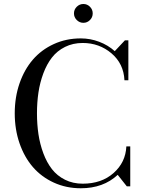

<svg xmlns="http://www.w3.org/2000/svg" viewBox="-20 -957 755 986"><path d="M374.3 -854Q359.9 -868.2 359.9 -888.2Q359.9 -908.2 374.3 -922.4Q388.7 -936.5 408.2 -936.5Q427.7 -936.5 441.9 -922.4Q456.1 -908.2 456.1 -888.2Q456.1 -868.2 441.9 -854Q427.7 -839.8 408.2 -839.8Q388.7 -839.8 374.3 -854ZM648.9 -205.1V0H631.3L584.5 -59.1Q510.7 9.8 395 9.8Q319.8 9.8 256.3 -19.3Q192.9 -48.3 148.9 -99.1Q105 -149.9 80.3 -221.2Q55.7 -292.5 55.7 -375Q55.7 -457.5 80.3 -528.8Q105 -600.1 148.9 -650.9Q192.9 -701.7 256.3 -730.7Q319.8 -759.8 395 -759.8Q443.8 -759.8 489.5 -742.4Q535.2 -725.1 569.3 -694.3L621.6 -750H639.2V-544.9H619.1Q615.2 -629.9 552.5 -683.1Q489.7 -736.3 404.8 -736.3Q354.5 -736.3 314 -716.1Q273.4 -695.8 246.8 -661.6Q220.2 -627.4 202.6 -580.3Q185.1 -533.2 177.5 -482.4Q169.9 -431.6 169.9 -375Q169.9 -318.4 177.5 -267.6Q185.1 -216.8 202.6 -169.7Q220.2 -122.6 246.8 -88.4Q273.4 -54.2 314 -33.9Q354.5 -13.7 404.8 -13.7Q501.5 -13.7 563.2 -68.4Q625 -123 628.9 -205.1Z"/></svg>

Font: Bodoni* 11pt
Style: Regular
Weight: 400
Version: Version 2.3